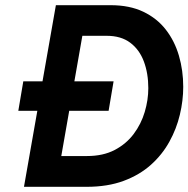

<svg xmlns="http://www.w3.org/2000/svg" viewBox="-20 -720 726 740"><path d="M50.6 -293 69.8 -406.6H417.8L398.6 -293ZM72.4 0 195.4 -700H406.4Q479.3 -700 532.2 -674.8Q585.2 -649.5 619.2 -605.6Q653.2 -561.8 669.7 -505Q686.2 -448.3 686.2 -385.4Q686.2 -332.5 673.2 -277.9Q660.3 -223.4 632.7 -173.6Q605.1 -123.7 561.5 -84.7Q517.8 -45.6 456.3 -22.8Q394.8 0 314 0ZM216.2 -118.6H315.4Q377.2 -118.6 421.9 -141.9Q466.6 -165.3 495.3 -203.7Q524 -242 537.8 -288.4Q551.6 -334.7 551.6 -380.2Q551.6 -437.2 534.5 -483Q517.4 -528.8 481.9 -555.4Q446.5 -582 391.2 -582H297.4Z"/></svg>

Font: Overpass
Style: Italic
Weight: 400
Italic angle: -10°
Designer: Delve Withrington, Dave Bailey, Thomas Jockin
Foundry: Delve Fonts LLC
Version: Version 4.000